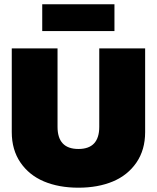

<svg xmlns="http://www.w3.org/2000/svg" viewBox="-20 -871 736 901"><path d="M178.2 -725.1V-851.1H517.1V-725.1ZM35.2 -251V-644H250V-275.9Q250 -171.9 348.1 -171.9Q445.8 -171.9 445.8 -275.9V-644H661.1V-251Q661.1 -168 620.4 -108.4Q579.6 -48.8 509.8 -19.5Q439.9 9.8 348.1 9.8Q256.3 9.8 186.5 -19.5Q116.7 -48.8 75.9 -108.4Q35.2 -168 35.2 -251Z"/></svg>

Font: Kanit ExtraBold
Style: Regular
Weight: 800
Designer: Katatrad Team
Foundry: CadsonDemak
Version: Version 1.000;PS 001.000;hotconv 1.0.88;makeotf.lib2.5.64775